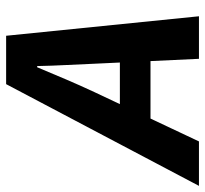

<svg xmlns="http://www.w3.org/2000/svg" viewBox="-104 -650 692 649"><g transform="rotate(-90 242.5 -326.0)"><path d="M-61.8 0 282.1 -651.8H445.6L511.5 0H367.7L351.1 -353.2Q349.2 -401.7 346.7 -448.9Q344.2 -496 343.2 -546.9H339.2Q318.2 -496.6 298.1 -449.4Q278 -402.3 255.1 -353.2L88.5 0ZM108.9 -163.8 133.4 -267.3H431.6L407.4 -163.8Z"/></g></svg>

Font: Source Sans Variable
Style: Italic
Weight: 200
Italic angle: -11°
Designer: Paul D. Hunt
Foundry: Adobe Systems Incorporated
Version: Version 3.006;hotconv 1.0.111;makeotfexe 2.5.65597